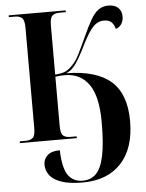

<svg xmlns="http://www.w3.org/2000/svg" viewBox="-63 -770 812 1069"><g transform="rotate(-5 343.5 -235.5)"><path d="M356 249Q281 249 236 233Q191 217 171.5 190.5Q152 164 152 132Q152 100 175 79.5Q198 59 244 59Q247 158 275 198.5Q303 239 357 239Q403 239 432.5 208.5Q462 178 476 108.5Q490 39 490 -76Q490 -221 442.5 -288Q395 -355 308 -355Q281 -355 255 -351V-78Q255 -33 269 -21.5Q283 -10 307 -10H344V0H26V-10H61Q84 -10 98.5 -21.5Q113 -33 113 -77V-637Q113 -681 98.5 -692.5Q84 -704 61 -704H26V-714H344V-704H307Q284 -704 269.5 -692.5Q255 -681 255 -637V-363Q288 -365 308.5 -373Q329 -381 349 -402Q373 -424 392.5 -463Q412 -502 437 -557Q463 -615 484 -651Q505 -687 528 -703.5Q551 -720 583 -720Q619 -720 638 -701.5Q657 -683 657 -652Q657 -628 645 -610Q633 -592 613 -587Q609 -608 595 -623.5Q581 -639 550 -639Q534 -639 516.5 -631Q499 -623 479.5 -598.5Q460 -574 435 -525Q410 -474 391.5 -442Q373 -410 356 -392Q339 -374 317 -365Q486 -363 567 -291.5Q648 -220 648 -69Q648 83 571 166Q494 249 356 249Z"/></g></svg>

Font: Noto Serif Display SemiCondensed
Style: Bold
Weight: 700
Width: 4
Designer: Monotype Design Team
Foundry: Monotype Imaging Inc.
Version: Version 2.009